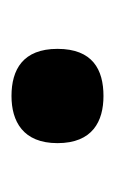

<svg xmlns="http://www.w3.org/2000/svg" viewBox="47 -239 200 334"><g transform="rotate(90 147.0 -72.0)"><path d="M147 8C191 8 229 -12 229 -72C229 -133 191 -152 147 -152C101 -152 65 -133 65 -72C65 -12 101 8 147 8Z"/></g></svg>

Font: Noto Serif Georgian Bold
Style: Regular
Weight: 700
Designer: Monotype Design Team, Akaki Razmadze
Foundry: Google LLC
Version: Version 2.003